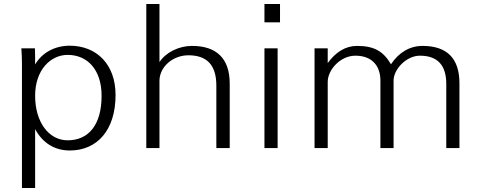

<svg xmlns="http://www.w3.org/2000/svg" viewBox="-20 -742 2409 962"><path d="M156 -262C156 -391 233 -467 319 -467C417 -467 489 -394 489 -262C489 -114 422 -39 319 -39C224 -39 156 -131 156 -262ZM156 -95C194 -25 254 12 330 12C466 12 559 -89 559 -266C559 -421 463 -513 329 -513C256 -513 191 -479 156 -419V-421C156 -437 156 -487 155 -500H87C89 -474 90 -447 90 -421V200H156Z M779 -341C782 -411 849 -465 924 -465C1017 -465 1064 -416 1064 -313V0H1131V-323C1131 -449 1065 -512 942 -512C878 -512 812 -481 779 -431V-722H713V0H779Z M1371 0V-500H1305V0ZM1305 -630H1383V-722H1305Z M1622 0V-332C1622 -391 1684 -463 1761 -463C1841 -463 1886 -415 1886 -338V0H1952V-338C1952 -395 2016 -463 2084 -463C2176 -463 2216 -411 2216 -322V0H2282V-325C2282 -449 2220 -512 2097 -512C2033 -512 1978 -479 1939 -420C1900 -486 1854 -512 1769 -512C1711 -512 1662 -481 1622 -426V-500H1556V0Z"/></svg>

Font: Perun Light
Style: Regular
Weight: 300
Foundry: Copyright (c) Stefan Peev, Context Ltd, 2016
Version: Version 1.089